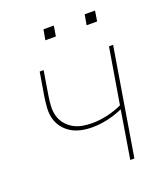

<svg xmlns="http://www.w3.org/2000/svg" viewBox="-129 -785 759 875"><g transform="rotate(-20 250.0 -347.5)"><path d="M352 0 390 -232Q354 -216 316 -207.5Q278 -199 241 -199Q214 -199 188 -204.5Q162 -210 140.5 -223Q119 -236 103.5 -256Q88 -276 81.5 -301Q75 -326 77 -353Q79 -380 83 -407L102 -520H121L102 -404Q98 -380 96.5 -355Q95 -330 101 -307.5Q107 -285 121.5 -267Q136 -249 155.5 -237.5Q175 -226 198.5 -221.5Q222 -217 247 -217Q283 -217 320.5 -225.5Q358 -234 393 -250L438 -520H458L372 0ZM375 -645 384 -695H434L426 -645ZM175 -645 184 -695H234L226 -645Z"/></g></svg>

Font: Iosevka SS04 Thin
Style: Italic
Weight: 100
Italic angle: -9°
Monospace: yes
Designer: Belleve Invis
Foundry: Belleve Invis
Version: Version 19.0.0; ttfautohint (v1.8.4)